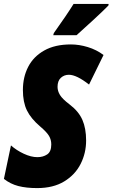

<svg xmlns="http://www.w3.org/2000/svg" viewBox="-38 -951 575 981"><path d="M-18 -37 18 -208Q46 -183 83.5 -165.5Q121 -148 153 -148Q182 -148 203 -162Q224 -176 224 -213Q224 -237 212.5 -256.5Q201 -276 167 -305Q120 -345 99.5 -387Q79 -429 79 -491Q79 -557 106 -609.5Q133 -662 188 -693Q243 -724 324 -724Q366 -724 410.5 -710.5Q455 -697 491 -670L417 -519Q353 -569 314 -569Q290 -569 273 -553.5Q256 -538 256 -507Q256 -486 268.5 -465.5Q281 -445 318 -417Q364 -382 383 -338.5Q402 -295 402 -233Q402 -169 374 -113.5Q346 -58 290 -24Q234 10 152 10Q96 10 55.5 -0.5Q15 -11 -18 -37ZM237 -782Q304 -876 338 -931H517L516 -923Q496 -902 441 -851Q386 -800 353 -771H234Z"/></svg>

Font: Noto Sans UI CondBlack
Style: Italic
Weight: 900
Width: 3
Italic angle: -12°
Designer: Monotype Design Team
Foundry: Monotype Imaging Inc.
Version: Version 1.001